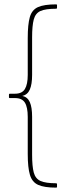

<svg xmlns="http://www.w3.org/2000/svg" viewBox="-20 -717 281 879"><path d="M237 142Q183 142 155 129.5Q127 117 117 83.5Q107 50 107 -12V-182Q107 -226 94 -247Q81 -268 49 -268H25Q21 -268 21 -271V-284Q21 -288 25 -288H49Q81 -288 94 -309.5Q107 -331 107 -374V-543Q107 -605 116.5 -638.5Q126 -672 154 -684.5Q182 -697 237 -697Q241 -697 241 -694V-681Q241 -677 237 -677Q188 -677 165 -666.5Q142 -656 134.5 -627.5Q127 -599 127 -546V-374Q127 -331 116.5 -307Q106 -283 82 -278Q106 -273 116.5 -249.5Q127 -226 127 -182V-9Q127 44 134.5 72.5Q142 101 165.5 111.5Q189 122 237 122Q241 122 241 126V139Q241 142 237 142Z"/></svg>

Font: Sofia Sans Semi Condensed Thin
Style: Regular
Weight: 250
Version: Version 4.100